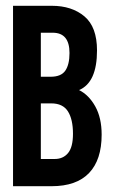

<svg xmlns="http://www.w3.org/2000/svg" viewBox="-20 -643 390 663"><path d="M25 0V-623H159Q228 -623 271.5 -586.5Q315 -550 315 -469Q315 -358 253 -332Q287 -315 309 -275.5Q331 -236 331 -178Q331 -91 287.5 -45.5Q244 0 158 0ZM121 -378H155Q191 -378 205.5 -399Q220 -420 220 -460Q220 -530 162 -530H121ZM121 -94H169Q198 -94 215 -114.5Q232 -135 232 -181Q232 -231 214.5 -258.5Q197 -286 157 -286H121Z"/></svg>

Font: Inconsolata ExtraCondensed ExtraBold
Style: Regular
Weight: 800
Width: 2
Monospace: yes
Designer: Raph Levien, Cyreal, Brenton Simpson
Foundry: Raph Levien, Cyreal, Google
Version: Version 3.001; ttfautohint (v1.8.2.53-6de2)